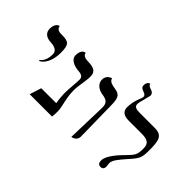

<svg xmlns="http://www.w3.org/2000/svg" viewBox="-99 -1140 1545 1545"><g transform="rotate(45 674.0 -367.5)"><path d="M152 -243C218 -278 228 -369 228 -411C228 -502 210 -521 140 -521C109 -521 74 -521 69 -559C69 -559 27 -554 27 -487C27 -443 58 -417 112 -415C161 -413 191 -394 191 -361C191 -315 181 -276 146 -250Z M514 -272C514 -330 532 -391 532 -448C532 -508 485 -516 439 -518C410 -519 375 -521 369 -554C369 -554 325 -554 325 -482C325 -442 369 -413 440 -409C467 -407 487 -394 487 -369C487 -320 478 -256 478 -204C478 -196 478 -188 479 -181C481 -152 483 -128 488 -100H318L286 0H540C543 -14 544 -35 544 -63C544 -115 514 -182 514 -272Z M766 6C766 6 819 0 819 -51L813 -406C813 -504 782 -510 727 -519C706 -523 670 -529 665 -559C665 -559 614 -550 614 -494C614 -453 649 -421 698 -413C751 -405 776 -393 776 -336Z M954 -558C954 -570 958 -588 963 -602C966 -611 982 -675 982 -678C982 -704 961 -714 943 -719C935 -721 915 -728 913 -746C913 -745 883 -743 883 -698C883 -676 905 -667 917 -663C930 -658 949 -651 949 -633C949 -624 943 -607 938 -597C926 -565 914 -527 914 -479C914 -434 947 -413 997 -413H1150C1232 -413 1243 -381 1243 -332C1243 -268 1229 -251 1180 -201C1146 -167 1069 -87 1069 -30C1069 -3 1080 11 1102 11C1124 11 1135 -1 1135 -25C1135 -36 1131 -46 1131 -61C1131 -95 1164 -132 1207 -182C1278 -261 1286 -274 1286 -361C1286 -470 1277 -520 1189 -520H1019C982 -520 954 -525 954 -558Z"/></g></svg>

Font: Libertinus Sans
Style: Bold
Weight: 700
Designer: Philipp H. Poll, Khaled Hosny
Foundry: Caleb Maclennan
Version: Version 7.050;RELEASE